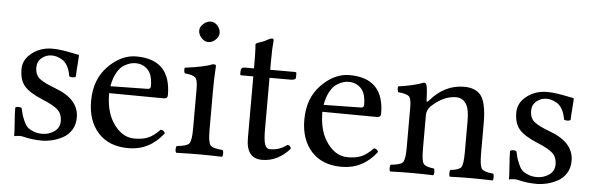

<svg xmlns="http://www.w3.org/2000/svg" viewBox="-45 -789 2868 932"><g transform="rotate(5 1389.5 -322.5)"><path d="M39 -148Q44 -153 56 -153Q64 -153 70 -149Q75 -126 78.5 -115Q82 -104 90.5 -85Q99 -66 109 -57Q119 -48 137.5 -40.5Q156 -33 180 -33Q212 -33 238.5 -51Q265 -69 265 -103Q265 -136 244.5 -156Q224 -176 163 -201Q103 -226 78 -255Q53 -284 53 -337Q53 -384 95 -416.5Q137 -449 194 -449Q217 -449 241 -445.5Q265 -442 291.5 -436.5Q318 -431 325 -430Q325 -414 322 -378Q319 -342 319 -324Q315 -319 301 -319Q291 -319 287 -323Q282 -353 270.5 -373Q259 -393 243.5 -401.5Q228 -410 216.5 -413Q205 -416 194 -416Q167 -416 145.5 -398.5Q124 -381 124 -352Q124 -315 147 -297Q170 -279 224 -259Q341 -216 341 -126Q341 -91 324.5 -65Q308 -39 282 -25.5Q256 -12 231 -6Q206 0 182 0Q133 0 91 -11Q84 -13 71 -13Q61 -13 46 -10Q46 -30 42.5 -76.5Q39 -123 39 -148Z M490 -292 671 -295Q686 -295 686 -309Q686 -366 661.5 -390Q637 -414 603 -414Q590 -414 577 -410.5Q564 -407 545.5 -396Q527 -385 512 -358Q497 -331 490 -292ZM603 0Q508 0 455.5 -58Q403 -116 403 -212Q403 -318 466.5 -382.5Q530 -447 603 -447Q772 -447 772 -273Q772 -256 753 -256L487 -258Q487 -174 519 -121Q563 -49 628 -49Q670 -49 696.5 -61Q723 -73 752 -103Q769 -102 773 -87Q706 0 603 0Z M896 -599Q896 -617 913 -632Q930 -647 948 -647Q968 -647 982 -630.5Q996 -614 996 -595Q996 -578 980 -562.5Q964 -547 944 -547Q926 -547 911 -563.5Q896 -580 896 -599ZM988 -122Q988 -62 1000 -48Q1012 -34 1060 -31Q1064 -25 1064 -14Q1064 -4 1060 2Q992 0 948 0Q904 0 836 2Q832 -4 832 -14Q832 -25 836 -31Q884 -35 896 -48.5Q908 -62 908 -122V-317Q908 -359 896.5 -370.5Q885 -382 844 -386Q838 -402 842 -413Q936 -425 978 -442Q992 -442 992 -435Q988 -371 988 -321Z M1131 -439H1177Q1177 -477 1176.5 -502Q1176 -527 1175.5 -534.5Q1175 -542 1174.5 -547Q1174 -552 1174 -555Q1174 -562 1196 -568Q1216 -574 1230 -583Q1244 -591 1252 -591Q1260 -591 1260 -583Q1256 -543 1256 -478V-439H1376Q1384 -439 1384 -433V-413Q1384 -400 1360 -400H1256V-147Q1256 -98 1263 -76.5Q1270 -55 1289 -55Q1335 -55 1371 -83Q1386 -83 1389 -66Q1331 0 1254 0Q1177 0 1177 -99V-400H1118Q1113 -400 1113 -406V-419Q1113 -439 1131 -439Z M1529 -292 1710 -295Q1725 -295 1725 -309Q1725 -366 1700.5 -390Q1676 -414 1642 -414Q1629 -414 1616 -410.5Q1603 -407 1584.5 -396Q1566 -385 1551 -358Q1536 -331 1529 -292ZM1642 0Q1547 0 1494.5 -58Q1442 -116 1442 -212Q1442 -318 1505.5 -382.5Q1569 -447 1642 -447Q1811 -447 1811 -273Q1811 -256 1792 -256L1526 -258Q1526 -174 1558 -121Q1602 -49 1667 -49Q1709 -49 1735.5 -61Q1762 -73 1791 -103Q1808 -102 1812 -87Q1745 0 1642 0Z M2037 -358Q2107 -439 2201 -439Q2258 -439 2284 -405Q2311 -369 2311 -271V-122Q2311 -63 2322.5 -49Q2334 -35 2378 -31Q2382 -27 2382 -14Q2382 -2 2378 2Q2318 0 2272 0Q2230 0 2170 2Q2166 -2 2166 -14Q2166 -27 2170 -31Q2211 -35 2221.5 -49Q2232 -63 2232 -122V-274Q2232 -327 2220 -351Q2202 -385 2167 -385Q2104 -385 2045 -328Q2028 -309 2028 -286V-122Q2028 -63 2038.5 -49Q2049 -35 2089 -31Q2093 -27 2093 -14Q2093 -2 2089 2Q2029 0 1989 0Q1939 0 1879 2Q1875 -2 1875 -14Q1875 -27 1879 -31Q1926 -35 1937.5 -48.5Q1949 -62 1949 -122V-317Q1949 -359 1937.5 -370Q1926 -381 1884 -385Q1878 -402 1882 -413Q1956 -423 2005 -442Q2013 -442 2017 -434Q2023 -422 2025 -358Q2025 -344 2037 -358Z M2450 -148Q2455 -153 2467 -153Q2475 -153 2481 -149Q2486 -126 2489.5 -115Q2493 -104 2501.5 -85Q2510 -66 2520 -57Q2530 -48 2548.5 -40.5Q2567 -33 2591 -33Q2623 -33 2649.5 -51Q2676 -69 2676 -103Q2676 -136 2655.5 -156Q2635 -176 2574 -201Q2514 -226 2489 -255Q2464 -284 2464 -337Q2464 -384 2506 -416.5Q2548 -449 2605 -449Q2628 -449 2652 -445.5Q2676 -442 2702.5 -436.5Q2729 -431 2736 -430Q2736 -414 2733 -378Q2730 -342 2730 -324Q2726 -319 2712 -319Q2702 -319 2698 -323Q2693 -353 2681.5 -373Q2670 -393 2654.5 -401.5Q2639 -410 2627.5 -413Q2616 -416 2605 -416Q2578 -416 2556.5 -398.5Q2535 -381 2535 -352Q2535 -315 2558 -297Q2581 -279 2635 -259Q2752 -216 2752 -126Q2752 -91 2735.5 -65Q2719 -39 2693 -25.5Q2667 -12 2642 -6Q2617 0 2593 0Q2544 0 2502 -11Q2495 -13 2482 -13Q2472 -13 2457 -10Q2457 -30 2453.5 -76.5Q2450 -123 2450 -148Z"/></g></svg>

Font: Ponomar Unicode TT
Style: Regular
Weight: 400
Designer: Vladislav V. Dorosh, Yuri A.W. Shardt, Nikita Simmons, Aleksandr Andreev
Foundry: Ponomar Project
Version: 1.1